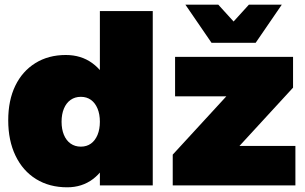

<svg xmlns="http://www.w3.org/2000/svg" viewBox="-20 -789 1298 817"><path d="M260 -555Q325 -555 372.5 -520.5Q420 -486 446.5 -423.5Q473 -361 473 -276Q473 -190 447.5 -126Q422 -62 375.5 -27Q329 8 266 8Q190 8 133.5 -27Q77 -62 46 -126.5Q15 -191 15 -277Q15 -362 45 -424Q75 -486 130.5 -520.5Q186 -555 260 -555ZM324 -377Q299 -377 280.5 -364Q262 -351 252 -327Q242 -303 242 -271Q242 -239 252 -215Q262 -191 280.5 -178Q299 -165 324 -165Q349 -165 367 -178Q385 -191 395 -215Q405 -239 405 -271Q405 -303 395 -327Q385 -351 367 -364Q349 -377 324 -377ZM405 -742H630V0H405ZM725 -547H1227V-416L999 -168H1237V0H715V-131L943 -379H725ZM1068 -607H880L769 -769H909L1029 -637H919L1039 -769H1179Z"/></svg>

Font: Alexandria Black
Style: Regular
Weight: 900
Designer: Mohamed Gaber
Foundry: Kief Type Foundry
Version: Version 5.100